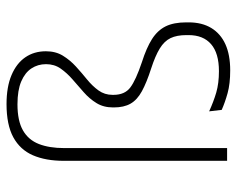

<svg xmlns="http://www.w3.org/2000/svg" viewBox="-88 -628 725 588"><g transform="rotate(-90 274.0 -333.5)"><path d="M76 0V-500.5Q76 -555.5 93 -594.8Q110 -634 148.2 -654.8Q186.5 -675.5 249.5 -675.5Q302.5 -675.5 338.5 -660.2Q374.5 -645 393 -618Q411.5 -591 411.5 -555Q411.5 -525 398 -503Q384.5 -481 364.8 -463Q345 -445 325 -428.8Q305 -412.5 291.5 -393.8Q278 -375 278 -351V-348Q278 -313.5 300.5 -296.5Q323 -279.5 378 -261Q422 -247 448.8 -230Q475.5 -213 487.8 -188.2Q500 -163.5 500 -125V-118Q500 -77 482.8 -48.5Q465.5 -20 433 -5.2Q400.5 9.5 353 9.5Q312 9.5 283.2 1.5Q254.5 -6.5 232 -16.5L227.5 -55Q257 -41.5 285.2 -33.2Q313.5 -25 350.5 -25Q405.5 -25 433.2 -49Q461 -73 461 -118V-124.5Q461 -154 451.8 -173.2Q442.5 -192.5 420 -206.2Q397.5 -220 359 -232.5Q315.5 -246.5 289 -261Q262.5 -275.5 251 -295.8Q239.5 -316 239.5 -346.5V-349.5Q239.5 -378.5 252.8 -400Q266 -421.5 286 -439Q306 -456.5 325.5 -473.5Q345 -490.5 358.5 -509.8Q372 -529 372 -554.5Q372 -579.5 359 -599.2Q346 -619 319 -630.5Q292 -642 249 -642Q198.5 -642 169.2 -625.2Q140 -608.5 127.5 -576.5Q115 -544.5 115 -499V0Z"/></g></svg>

Font: Anek Kannada ExtraLight
Style: Regular
Weight: 250
Version: Version 1.003